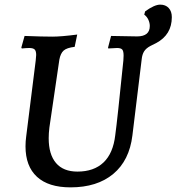

<svg xmlns="http://www.w3.org/2000/svg" viewBox="-20 -796 761 828"><path d="M721 -722Q721 -646 653 -610Q648 -608 629 -598Q610 -588 601.5 -574.5Q593 -561 591 -540L551 -212Q538 -104 468.5 -46Q399 12 284 12Q189 12 139.5 -33.5Q90 -79 90 -165Q90 -186 93 -208L134 -535Q136 -553 136 -559Q136 -576 129.5 -582.5Q123 -589 106 -589Q95 -589 74 -587L72 -591L86 -641Q163 -638 206 -638Q244 -638 313 -647L302 -594Q268 -590 254.5 -578Q241 -566 236 -539L193 -246Q190 -221 190 -200Q190 -130 221.5 -93Q253 -56 314 -56Q385 -56 426.5 -95.5Q468 -135 477 -213Q486 -278 512 -535Q513 -543 513 -556Q513 -576 507 -582.5Q501 -589 485 -589L447 -587L446 -591L459 -641L571 -639Q626 -639 626 -684Q626 -697 620 -710.5Q614 -724 602 -733L606 -747Q646 -776 671 -776Q694 -776 707.5 -761.5Q721 -747 721 -722Z"/></svg>

Font: Alegreya Medium
Style: Italic
Weight: 500
Italic angle: -7°
Designer: Juan Pablo del Peral
Foundry: Huerta Tipografica
Version: Version 2.008; ttfautohint (v1.8)